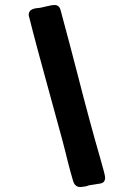

<svg xmlns="http://www.w3.org/2000/svg" viewBox="-20 -758 550 769"><path d="M301 -9Q279 -9 272 -36Q261 -73 252 -109Q235 -181 187 -353Q122 -588 97 -689Q97 -690 96 -692.5Q95 -695 95 -699Q95 -724 135 -726Q144 -727 166 -732.5Q188 -738 198 -738Q218 -738 223 -716Q258 -587 291 -459Q340 -267 383 -119Q401 -57 401 -47Q401 -26 382 -23L351 -18Q337 -17 325 -12Q320 -11 313.5 -10Q307 -9 301 -9Z"/></svg>

Font: Bangerz
Style: Regular
Weight: 400
Designer: vernon adams
Foundry: Vernon Adams
Version: Version 2.10;February 7, 2025;FontCreator 13.0.0.2683 64-bit